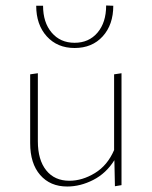

<svg xmlns="http://www.w3.org/2000/svg" viewBox="-20 -677 553 700"><path d="M112 -656H137Q137 -595 168.5 -558Q200 -521 252 -521Q304 -521 335.5 -558Q367 -595 367 -657L393 -656Q393 -587 354.5 -544.5Q316 -502 252 -502Q189 -502 150.5 -544.5Q112 -587 112 -656ZM423 -410V-2L399 2L397 -93Q367 -45 320 -21Q273 3 225 3Q163 3 126.5 -39Q90 -81 90 -155V-406L118 -410V-162Q118 -94 148.5 -56Q179 -18 233 -18Q280 -18 326 -46Q372 -74 396 -130V-406Z"/></svg>

Font: Ysabeau Infant Extralight
Style: Regular
Weight: 200
Designer: Christian Thalmann (Catharsis Fonts)
Version: Version 0.003